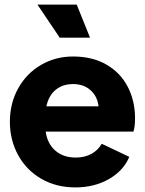

<svg xmlns="http://www.w3.org/2000/svg" viewBox="-20 -804 631 836"><path d="M23 -274Q23 -354 59 -419Q95 -484 158 -521Q221 -558 298 -558Q382 -558 443 -523Q504 -488 536 -426.5Q568 -365 568 -289Q568 -252 561 -231H179Q186 -179 220.5 -148.5Q255 -118 310 -118Q349 -118 378 -134Q407 -150 423 -178L543 -121Q518 -61 454.5 -24.5Q391 12 308 12Q224 12 159 -26Q94 -64 58.5 -129.5Q23 -195 23 -274ZM409 -341Q404 -385 374 -411.5Q344 -438 298 -438Q253 -438 222.5 -413Q192 -388 182 -341ZM143 -784H314L372 -640H240Z"/></svg>

Font: BLUETTI 2.0
Style: Bold
Weight: 700
Designer: Stijn de Vries
Foundry: tokotype
Version: Version 2.005;October 31, 2023;FontCreator 14.0.0.2814 64-bi